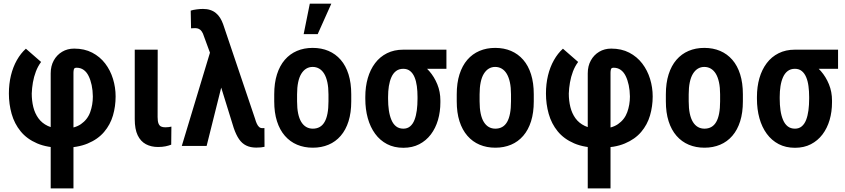

<svg xmlns="http://www.w3.org/2000/svg" viewBox="-20 -801 4640 1054"><path d="M258.3 233.4V-398.4Q258.3 -438.5 275.1 -469Q292 -499.5 321 -516.8Q350.1 -534.2 387.2 -534.2Q443.4 -534.2 486.1 -512Q528.8 -489.7 557.4 -452.4Q585.9 -415 600.3 -367.9Q614.7 -320.8 614.7 -271.5Q614.7 -217.3 600.1 -167Q585.4 -116.7 551.5 -76.7Q517.6 -36.6 461.4 -13.2Q405.3 10.3 322.8 10.3Q240.2 10.3 183.8 -13.9Q127.4 -38.1 93.3 -80.1Q59.1 -122.1 43.9 -175.8Q28.8 -229.5 28.8 -287.6Q28.8 -340.3 40 -386.7Q51.3 -433.1 72.5 -470.7Q93.8 -508.3 122.1 -533.7L205.6 -460.9Q188 -437.5 177 -408.4Q166 -379.4 160.6 -348.4Q155.3 -317.4 154.3 -287.6Q154.3 -248 162.8 -213.4Q171.4 -178.7 190.7 -151.9Q210 -125 242.4 -109.6Q274.9 -94.2 322.8 -94.2Q387.7 -94.2 424.1 -119.4Q460.4 -144.5 475.1 -185.1Q489.7 -225.6 489.7 -271.5Q489.3 -305.2 483.2 -333.7Q477.1 -362.3 466.3 -384Q455.6 -405.8 439 -417.5Q422.4 -429.2 400.4 -429.2Q387.7 -429.2 385.5 -420.4Q383.3 -411.6 383.3 -401.9V233.4Z M719.7 -528.3H845.7L845.2 -158.7Q845.2 -135.3 850.1 -123Q855 -110.8 864.3 -106.4Q873.5 -102.1 887.7 -102.1Q897.5 -102.1 906.5 -103.3Q915.5 -104.5 920.9 -106L919.9 -6.8Q906.2 -1.5 888.7 2.2Q871.1 5.9 847.2 5.9Q809.6 5.9 780.8 -9.5Q752 -24.9 735.8 -58.3Q719.7 -91.8 719.7 -147Z M1202.1 -351.1 1114.3 0H978L1141.6 -541.5L1226.6 -539.1ZM1094.2 -752Q1116.2 -752 1133.8 -746.3Q1151.4 -740.7 1165 -729.5Q1178.7 -718.3 1188.5 -702.6Q1198.2 -687 1205.1 -667.5L1380.4 -148.4Q1384.3 -134.3 1389.6 -122.6Q1395 -110.8 1402.1 -104.2Q1409.2 -97.7 1418.5 -97.7Q1422.4 -97.7 1425.3 -97.7Q1428.2 -97.7 1431.6 -98.1L1432.1 4.9Q1423.3 6.8 1412.4 8.1Q1401.4 9.3 1386.7 9.3Q1355 9.3 1331.5 -2.2Q1308.1 -13.7 1292 -37.4Q1275.9 -61 1263.2 -98.1L1147.5 -471.2L1099.6 -601.6Q1094.7 -618.2 1087.6 -628.2Q1080.6 -638.2 1071.8 -642.3Q1063 -646.5 1052.2 -646.5Q1046.9 -646.5 1041.3 -646.2Q1035.6 -646 1028.8 -645.5L1026.9 -742.7Q1040 -747.1 1059.8 -749.5Q1079.6 -752 1094.2 -752Z M1485.4 -244.6V-283.2Q1485.4 -345.2 1500.5 -392.8Q1515.6 -440.4 1543.5 -472.7Q1571.3 -504.9 1610.1 -521.5Q1648.9 -538.1 1696.3 -538.1Q1744.6 -538.1 1783.4 -521.5Q1822.3 -504.9 1850.3 -472.7Q1878.4 -440.4 1893.3 -392.8Q1908.2 -345.2 1908.2 -283.2V-244.6Q1908.2 -182.6 1893.3 -135.3Q1878.4 -87.9 1850.3 -55.4Q1822.3 -22.9 1783.4 -6.6Q1744.6 9.8 1697.3 9.8Q1649.9 9.8 1611.1 -6.6Q1572.3 -22.9 1543.9 -55.4Q1515.6 -87.9 1500.5 -135.3Q1485.4 -182.6 1485.4 -244.6ZM1610.8 -283.2V-244.6Q1610.8 -206.1 1616.7 -178Q1622.6 -149.9 1634 -131.3Q1645.5 -112.8 1661.4 -103.8Q1677.2 -94.7 1697.3 -94.7Q1718.8 -94.7 1734.9 -103.8Q1751 -112.8 1761.7 -131.3Q1772.5 -149.9 1777.8 -178Q1783.2 -206.1 1783.2 -244.6V-283.2Q1783.2 -320.8 1777.1 -349.1Q1771 -377.4 1759.8 -396Q1748.5 -414.6 1732.4 -424.1Q1716.3 -433.6 1696.3 -433.6Q1676.8 -433.6 1661.1 -424.1Q1645.5 -414.6 1634 -396Q1622.6 -377.4 1616.7 -349.1Q1610.8 -320.8 1610.8 -283.2ZM1647 -613.8 1680.7 -780.8H1798.8L1724.1 -613.8Z M1985.4 -258.8V-269Q1985.4 -324.7 1999 -372.1Q2012.7 -419.4 2039.1 -454.3Q2065.4 -489.3 2104.5 -508.8Q2143.6 -528.3 2193.4 -528.3Q2203.6 -523.9 2212.6 -509.8Q2221.7 -495.6 2236.6 -480.7Q2251.5 -465.8 2277.3 -458Q2309.6 -441.4 2336.7 -410.4Q2363.8 -379.4 2380.6 -338.4Q2397.5 -297.4 2397.5 -249.5V-239.3Q2397.5 -187.5 2384.3 -142.3Q2371.1 -97.2 2345.2 -63Q2319.3 -28.8 2281.5 -9.3Q2243.7 10.3 2194.3 10.3Q2143.6 10.3 2104.7 -10Q2065.9 -30.3 2039.3 -66.7Q2012.7 -103 1999 -152.1Q1985.4 -201.2 1985.4 -258.8ZM2110.4 -269V-258.8Q2110.4 -224.6 2114.7 -195.1Q2119.1 -165.5 2128.7 -142.8Q2138.2 -120.1 2154.3 -107.4Q2170.4 -94.7 2194.3 -94.7Q2216.3 -94.7 2231.4 -107.4Q2246.6 -120.1 2255.4 -142.8Q2264.2 -165.5 2268.1 -195.1Q2272 -224.6 2272 -258.8V-269Q2272 -300.3 2268.3 -328.1Q2264.6 -356 2255.6 -377.4Q2246.6 -398.9 2231.4 -411.1Q2216.3 -423.3 2193.8 -423.3Q2170.4 -423.3 2154.3 -411.1Q2138.2 -398.9 2128.7 -377.4Q2119.1 -356 2114.7 -328.1Q2110.4 -300.3 2110.4 -269ZM2430.7 -528.3V-423.3H2193.4V-528.3Z M2487.3 -244.6V-283.2Q2487.3 -345.2 2502.4 -392.8Q2517.6 -440.4 2545.4 -472.7Q2573.2 -504.9 2612.1 -521.5Q2650.9 -538.1 2698.2 -538.1Q2746.6 -538.1 2785.4 -521.5Q2824.2 -504.9 2852.3 -472.7Q2880.4 -440.4 2895.3 -392.8Q2910.2 -345.2 2910.2 -283.2V-244.6Q2910.2 -182.6 2895.3 -135.3Q2880.4 -87.9 2852.3 -55.4Q2824.2 -22.9 2785.4 -6.6Q2746.6 9.8 2699.2 9.8Q2651.9 9.8 2613 -6.6Q2574.2 -22.9 2545.9 -55.4Q2517.6 -87.9 2502.4 -135.3Q2487.3 -182.6 2487.3 -244.6ZM2612.8 -283.2V-244.6Q2612.8 -206.1 2618.7 -178Q2624.5 -149.9 2636 -131.3Q2647.5 -112.8 2663.3 -103.8Q2679.2 -94.7 2699.2 -94.7Q2720.7 -94.7 2736.8 -103.8Q2752.9 -112.8 2763.7 -131.3Q2774.4 -149.9 2779.8 -178Q2785.2 -206.1 2785.2 -244.6V-283.2Q2785.2 -320.8 2779.1 -349.1Q2772.9 -377.4 2761.7 -396Q2750.5 -414.6 2734.4 -424.1Q2718.3 -433.6 2698.2 -433.6Q2678.7 -433.6 2663.1 -424.1Q2647.5 -414.6 2636 -396Q2624.5 -377.4 2618.7 -349.1Q2612.8 -320.8 2612.8 -283.2Z M3206.5 233.4V-398.4Q3206.5 -438.5 3223.4 -469Q3240.2 -499.5 3269.3 -516.8Q3298.3 -534.2 3335.4 -534.2Q3391.6 -534.2 3434.3 -512Q3477.1 -489.7 3505.6 -452.4Q3534.2 -415 3548.6 -367.9Q3563 -320.8 3563 -271.5Q3563 -217.3 3548.3 -167Q3533.7 -116.7 3499.8 -76.7Q3465.8 -36.6 3409.7 -13.2Q3353.5 10.3 3271 10.3Q3188.5 10.3 3132.1 -13.9Q3075.7 -38.1 3041.5 -80.1Q3007.3 -122.1 2992.2 -175.8Q2977.1 -229.5 2977.1 -287.6Q2977.1 -340.3 2988.3 -386.7Q2999.5 -433.1 3020.8 -470.7Q3042 -508.3 3070.3 -533.7L3153.8 -460.9Q3136.2 -437.5 3125.2 -408.4Q3114.3 -379.4 3108.9 -348.4Q3103.5 -317.4 3102.5 -287.6Q3102.5 -248 3111.1 -213.4Q3119.6 -178.7 3138.9 -151.9Q3158.2 -125 3190.7 -109.6Q3223.1 -94.2 3271 -94.2Q3335.9 -94.2 3372.3 -119.4Q3408.7 -144.5 3423.3 -185.1Q3438 -225.6 3438 -271.5Q3437.5 -305.2 3431.4 -333.7Q3425.3 -362.3 3414.6 -384Q3403.8 -405.8 3387.2 -417.5Q3370.6 -429.2 3348.6 -429.2Q3335.9 -429.2 3333.7 -420.4Q3331.5 -411.6 3331.5 -401.9V233.4Z M3635.3 -244.6V-283.2Q3635.3 -345.2 3650.4 -392.8Q3665.5 -440.4 3693.4 -472.7Q3721.2 -504.9 3760 -521.5Q3798.8 -538.1 3846.2 -538.1Q3894.5 -538.1 3933.3 -521.5Q3972.2 -504.9 4000.2 -472.7Q4028.3 -440.4 4043.2 -392.8Q4058.1 -345.2 4058.1 -283.2V-244.6Q4058.1 -182.6 4043.2 -135.3Q4028.3 -87.9 4000.2 -55.4Q3972.2 -22.9 3933.3 -6.6Q3894.5 9.8 3847.2 9.8Q3799.8 9.8 3761 -6.6Q3722.2 -22.9 3693.8 -55.4Q3665.5 -87.9 3650.4 -135.3Q3635.3 -182.6 3635.3 -244.6ZM3760.7 -283.2V-244.6Q3760.7 -206.1 3766.6 -178Q3772.5 -149.9 3783.9 -131.3Q3795.4 -112.8 3811.3 -103.8Q3827.1 -94.7 3847.2 -94.7Q3868.7 -94.7 3884.8 -103.8Q3900.9 -112.8 3911.6 -131.3Q3922.4 -149.9 3927.7 -178Q3933.1 -206.1 3933.1 -244.6V-283.2Q3933.1 -320.8 3927 -349.1Q3920.9 -377.4 3909.7 -396Q3898.4 -414.6 3882.3 -424.1Q3866.2 -433.6 3846.2 -433.6Q3826.7 -433.6 3811 -424.1Q3795.4 -414.6 3783.9 -396Q3772.5 -377.4 3766.6 -349.1Q3760.7 -320.8 3760.7 -283.2Z M4135.3 -258.8V-269Q4135.3 -324.7 4148.9 -372.1Q4162.6 -419.4 4189 -454.3Q4215.3 -489.3 4254.4 -508.8Q4293.5 -528.3 4343.3 -528.3Q4353.5 -523.9 4362.5 -509.8Q4371.6 -495.6 4386.5 -480.7Q4401.4 -465.8 4427.2 -458Q4459.5 -441.4 4486.6 -410.4Q4513.7 -379.4 4530.5 -338.4Q4547.4 -297.4 4547.4 -249.5V-239.3Q4547.4 -187.5 4534.2 -142.3Q4521 -97.2 4495.1 -63Q4469.2 -28.8 4431.4 -9.3Q4393.6 10.3 4344.2 10.3Q4293.5 10.3 4254.6 -10Q4215.8 -30.3 4189.2 -66.7Q4162.6 -103 4148.9 -152.1Q4135.3 -201.2 4135.3 -258.8ZM4260.3 -269V-258.8Q4260.3 -224.6 4264.6 -195.1Q4269 -165.5 4278.6 -142.8Q4288.1 -120.1 4304.2 -107.4Q4320.3 -94.7 4344.2 -94.7Q4366.2 -94.7 4381.3 -107.4Q4396.5 -120.1 4405.3 -142.8Q4414.1 -165.5 4418 -195.1Q4421.9 -224.6 4421.9 -258.8V-269Q4421.9 -300.3 4418.2 -328.1Q4414.6 -356 4405.5 -377.4Q4396.5 -398.9 4381.3 -411.1Q4366.2 -423.3 4343.8 -423.3Q4320.3 -423.3 4304.2 -411.1Q4288.1 -398.9 4278.6 -377.4Q4269 -356 4264.6 -328.1Q4260.3 -300.3 4260.3 -269ZM4580.6 -528.3V-423.3H4343.3V-528.3Z"/></svg>

Font: Roboto Condensed SemiBold
Style: Regular
Weight: 600
Designer: Christian Robertson
Foundry: Google
Version: Version 3.008; 2023